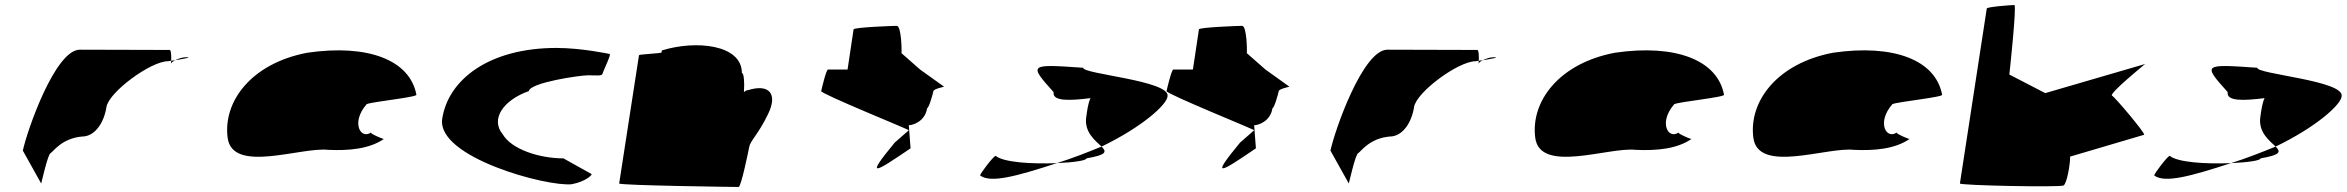

<svg xmlns="http://www.w3.org/2000/svg" viewBox="-20 -745 9350 765"><path d="M71 -145 144 -14C143 -6 171 -135 182 -135C193 -142 227 -194 307 -201C359 -201 395 -258 404 -318C413 -378 581 -501 649 -501C649 -501 654 -502 662 -503C663 -520 662 -546 656 -546C656 -546 440 -547 298 -547C200 -547 88 -225 71 -145ZM662 -503C662 -498 661 -494 661 -491C661 -494 668 -500 678 -505C672 -504 667 -504 662 -503ZM678 -505C709 -510 749 -517 722 -517C706 -517 690 -511 678 -505Z M887 -196C906 -52 1179 -160 1287 -148C1372 -144 1452 -152 1509 -191C1501 -193 1455 -212 1458 -217C1417 -188 1377 -257 1441 -330C1463 -340 1647 -358 1639 -368C1613 -506 1446 -570 1205 -535C982 -493 868 -341 887 -196ZM1458 -217C1458 -217 1458 -218 1458 -218C1458 -218 1458 -217 1458 -217ZM1510 -192 1509 -191C1511 -191 1511 -191 1510 -190Z M1742 -272C1718 -118 2161 0 2258 -11C2317 -22 2344 -52 2336 -52L2225 -114C2129 -114 2018 -150 1983 -210C1933 -270 1985 -346 2087 -382C2092 -416 2290 -445 2323 -445C2357 -445 2379 -441 2381 -452C2383 -462 2417 -530 2409 -530C2409 -530 2297 -554 2197 -554C1929 -554 1766 -428 1742 -272Z M2447 -14C2446 -6 2913 0 2923 0C2933 0 2964 -152 2965 -159C2969 -184 3001 -209 3040 -290C3080 -371 3045 -412 2961 -386C2955 -386 2950 -383 2944 -378C2947 -416 2944 -454 2936 -454C2936 -568 2752 -586 2617 -544L2616 -536C2614 -532 2527 -529 2526 -525Z M3252 -382C3250 -371 3609 -226 3601 -226L3545 -177C3427 -34 3461 -54 3608 -154L3601 -246C3617 -246 3666 -261 3674 -314C3681 -314 3697 -371 3699 -382C3701 -392 3748 -400 3741 -400L3646 -468L3572 -533C3573 -540 3572 -642 3553 -642C3534 -642 3382 -636 3381 -628L3357 -468H3279C3272 -468 3254 -392 3252 -382Z M3885 -46C3927 -14 4031 -43 4191 -95C4089 -91 3979 -98 3947 -124C3939 -124 3887 -56 3885 -46ZM4178 -378C4172 -340 4244 -344 4325 -354C4315 -333 4312 -306 4308 -279C4299 -218 4345 -184 4369 -161C4531 -239 4631 -329 4632 -362C4642 -424 4292 -450 4296 -475C4081 -490 4077 -490 4178 -378ZM4191 -95C4258 -98 4308 -105 4309 -114C4390 -128 4390 -140 4369 -161C4310 -137 4252 -114 4191 -95Z M4628 -382C4626 -371 4985 -226 4977 -226L4921 -177C4803 -34 4837 -54 4984 -154L4977 -246C4993 -246 5042 -261 5050 -314C5057 -314 5073 -371 5075 -382C5077 -392 5124 -400 5117 -400L5022 -468L4948 -533C4949 -540 4948 -642 4929 -642C4910 -642 4758 -636 4757 -628L4733 -468H4655C4648 -468 4630 -392 4628 -382Z M5281 -145 5354 -14C5353 -6 5381 -135 5392 -135C5403 -142 5437 -194 5517 -201C5569 -201 5605 -258 5614 -318C5623 -378 5791 -501 5859 -501C5859 -501 5864 -502 5872 -503C5873 -520 5872 -546 5866 -546C5866 -546 5650 -547 5508 -547C5410 -547 5298 -225 5281 -145ZM5872 -503C5872 -498 5871 -494 5871 -491C5871 -494 5878 -500 5888 -505C5882 -504 5877 -504 5872 -503ZM5888 -505C5919 -510 5959 -517 5932 -517C5916 -517 5900 -511 5888 -505Z M6097 -196C6116 -52 6389 -160 6497 -148C6582 -144 6662 -152 6719 -191C6711 -193 6665 -212 6668 -217C6627 -188 6587 -257 6651 -330C6673 -340 6857 -358 6849 -368C6823 -506 6656 -570 6415 -535C6192 -493 6078 -341 6097 -196ZM6668 -217C6668 -217 6668 -218 6668 -218C6668 -218 6668 -217 6668 -217ZM6720 -192 6719 -191C6721 -191 6721 -191 6720 -190Z M6966 -196C6985 -52 7258 -160 7366 -148C7451 -144 7531 -152 7588 -191C7580 -193 7534 -212 7537 -217C7496 -188 7456 -257 7520 -330C7542 -340 7726 -358 7718 -368C7692 -506 7525 -570 7284 -535C7061 -493 6947 -341 6966 -196ZM7537 -217C7537 -217 7537 -218 7537 -218C7537 -218 7537 -217 7537 -217ZM7589 -192 7588 -191C7590 -191 7590 -191 7589 -190Z M7789 -14C7788 -6 8187 2 8202 -6C8215 -13 8229 -91 8228 -121L8523 -208C8529 -213 8408 -357 8395 -364C8382 -372 8527 -490 8527 -490L8129 -374L7986 -448C7987 -456 8016 -725 8006 -725C7995 -725 7897 -718 7896 -711Z M8563 -46C8605 -14 8709 -43 8869 -95C8767 -91 8657 -98 8625 -124C8617 -124 8565 -56 8563 -46ZM8856 -378C8850 -340 8922 -344 9003 -354C8993 -333 8990 -306 8986 -279C8977 -218 9023 -184 9047 -161C9209 -239 9309 -329 9310 -362C9320 -424 8970 -450 8974 -475C8759 -490 8755 -490 8856 -378ZM8869 -95C8936 -98 8986 -105 8987 -114C9068 -128 9068 -140 9047 -161C8988 -137 8930 -114 8869 -95Z"/></svg>

Font: Ampere
Style: UltExtIta
Weight: 400
Version: Version 1